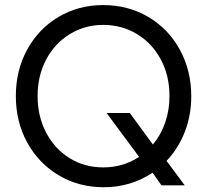

<svg xmlns="http://www.w3.org/2000/svg" viewBox="-20 -748 848 775"><path d="M595.7 -50.8Q553.7 -22.5 503.7 -7.3Q453.6 7.8 398.4 7.8Q298.8 7.8 217.8 -40Q136.7 -87.9 90.3 -171.9Q43.9 -255.9 43.9 -360.4Q43.9 -463.9 89.8 -547.9Q135.7 -631.8 216.3 -679.7Q296.9 -727.5 396.5 -727.5Q497.1 -727.5 578.4 -679.7Q659.7 -631.8 705.8 -547.6Q752 -463.4 752 -359.4Q752 -282.2 725.8 -215.3Q699.7 -148.4 652.3 -98.6L725.6 0H631.8ZM541.5 -114.7 410.2 -292H503.9L597.2 -164.6Q629.4 -203.1 646.7 -253.2Q664.1 -303.2 664.1 -360.4Q664.1 -442.9 628.9 -508.3Q593.8 -573.7 532.7 -610.6Q471.7 -647.5 396.5 -647.5Q322.8 -647.5 262.2 -610.6Q201.7 -573.7 166.7 -508.3Q131.8 -442.9 131.8 -360.4Q131.8 -278.3 166.3 -212.6Q200.7 -147 261 -109.6Q321.3 -72.3 396.5 -72.3Q476.6 -72.3 541.5 -114.7Z"/></svg>

Font: Reddit Sans Strawberry
Style: Regular
Weight: 400
Designer: Stephen Hutchings
Foundry: Reddit
Version: Version 1.013